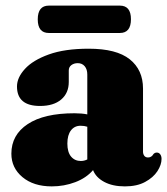

<svg xmlns="http://www.w3.org/2000/svg" viewBox="-20 -652 596 684"><path d="M20.5 -104.5Q20.5 -171.5 78.8 -210Q137 -248.5 245.5 -248.5Q271.5 -248.5 291 -244.5V-386.5Q291 -405 281.8 -416Q272.5 -427 257 -427Q243.5 -427 234.2 -420Q225 -413 225 -401V-360Q225 -320.5 198 -297.5Q171 -274.5 122.5 -274.5Q40.5 -274.5 40.5 -344Q40.5 -375.5 68.8 -406.5Q97 -437.5 153.8 -458Q210.5 -478.5 296 -478.5Q395 -478.5 442.2 -440.8Q489.5 -403 489.5 -336.5V-112Q489.5 -103 494 -97Q498.5 -91 507.5 -91Q520 -91 527 -103.5Q532 -108.5 538.5 -108.5Q546.5 -108.5 551 -102Q555.5 -95.5 555.5 -86Q555.5 -65 540.8 -42.2Q526 -19.5 497 -3.8Q468 12 425 12Q381 12 351.2 -4Q321.5 -20 311.5 -46Q287.5 -18 248 -3Q208.5 12 164.5 12Q99.5 12 60 -21Q20.5 -54 20.5 -104.5ZM220 -140.5Q220 -110 233.2 -94.2Q246.5 -78.5 268 -78.5Q280 -78.5 291 -84V-200.5Q280.5 -204 267 -204Q245.5 -204 232.8 -187.5Q220 -171 220 -140.5ZM114.5 -583Q114.5 -632 154 -632H407Q446.5 -632 446.5 -583.5Q446.5 -534.5 407 -534.5H154Q114.5 -534.5 114.5 -583Z"/></svg>

Font: Fraunces 72pt Soft Black
Style: Regular
Weight: 900
Version: Version 1.000;[b76b70a41]